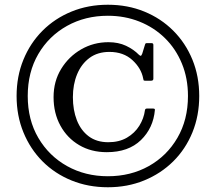

<svg xmlns="http://www.w3.org/2000/svg" viewBox="-20 -780 910 810"><path d="M435 -760Q518.5 -760 588.8 -731.2Q659 -702.5 711 -650.5Q763 -598.5 791.8 -528.2Q820.5 -458 820.5 -375Q820.5 -292 791.8 -221.5Q763 -151 710.8 -99.2Q658.5 -47.5 588.2 -18.8Q518 10 435 10Q352 10 281.5 -18.8Q211 -47.5 159.2 -99.5Q107.5 -151.5 78.8 -221.8Q50 -292 50 -375Q50 -458 78.8 -528.2Q107.5 -598.5 159.5 -650.5Q211.5 -702.5 281.8 -731.2Q352 -760 435 -760ZM435 -36.5Q531 -36.5 607.5 -79.2Q684 -122 728.5 -198.5Q773 -275 773 -375Q773 -450 747.2 -512.2Q721.5 -574.5 675.5 -619.5Q629.5 -664.5 568 -689Q506.5 -713.5 435 -713.5Q339.5 -713.5 262.8 -670.8Q186 -628 141.5 -551.8Q97 -475.5 97 -375Q97 -274.5 141.8 -198.2Q186.5 -122 263.2 -79.2Q340 -36.5 435 -36.5ZM206 -370Q206 -437 238 -489.2Q270 -541.5 322.5 -571.8Q375 -602 437.5 -602Q479.5 -602 511.8 -586.8Q544 -571.5 566 -549Q571.5 -544 574 -544.5Q576.5 -545 580 -553.5L592 -592.5Q593.5 -595.5 594.2 -596.8Q595 -598 600 -598H619.5Q627 -598 627 -590.5V-448Q627 -439.5 617.5 -439.5H593Q586.5 -439.5 585.8 -441.5Q585 -443.5 584 -449Q576 -492 538.5 -526.5Q501 -561 441.5 -561Q392 -561 357.8 -535.8Q323.5 -510.5 305.5 -467.2Q287.5 -424 287.5 -370Q287.5 -316 304.2 -273Q321 -230 354.2 -205Q387.5 -180 437 -180Q482.5 -180 515.5 -199.2Q548.5 -218.5 567.8 -249.5Q587 -280.5 591.5 -315Q592.5 -322 599.5 -322H626Q634 -322 633.5 -316.5Q627 -240 574.5 -189Q522 -138 430.5 -138Q364.5 -138 314 -167.8Q263.5 -197.5 234.8 -250Q206 -302.5 206 -370Z"/></svg>

Font: Besley Medium
Style: Regular
Weight: 500
Designer: Owen Earl
Foundry: indestructible type*
Version: Version 2.001; ttfautohint (v1.8.3)